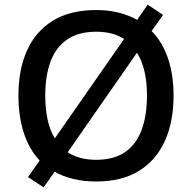

<svg xmlns="http://www.w3.org/2000/svg" viewBox="-20 -768 824 823"><path d="M724 -358Q724 -247 687 -164.5Q650 -82 576.5 -36Q503 10 392 10Q339 10 294 -1Q249 -12 214 -32L167 35L100 -9L150 -80Q104 -129 81.5 -200Q59 -271 59 -359Q59 -469 95.5 -551Q132 -633 206 -679Q280 -725 393 -725Q444 -725 488 -714Q532 -703 568 -683L613 -748L679 -704L630 -635Q677 -587 700.5 -516.5Q724 -446 724 -358ZM610 -358Q610 -475 567 -542L270 -115Q293 -100 324 -91.5Q355 -83 392 -83Q468 -83 516 -116Q564 -149 587 -211Q610 -273 610 -358ZM174 -358Q174 -302 184 -255.5Q194 -209 215 -175L512 -601Q489 -616 459 -624Q429 -632 393 -632Q317 -632 268.5 -599Q220 -566 197 -505Q174 -444 174 -358Z"/></svg>

Font: Noto Sans Symbols Medium
Style: Regular
Weight: 500
Version: Version 2.002